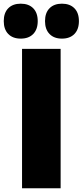

<svg xmlns="http://www.w3.org/2000/svg" viewBox="-49 -1013 444 1033"><path d="M62.6 -805.2Q19.8 -805.2 -4.5 -830.1Q-28.8 -855 -28.8 -899.4Q-28.8 -944 -4.5 -968.6Q19.8 -993.2 62.6 -993.2Q105.4 -993.2 129.7 -968.6Q154 -944 154 -899.4Q154 -855 129.7 -830.1Q105.4 -805.2 62.6 -805.2ZM284.2 -805.2Q241.8 -805.2 217.5 -830.1Q193.2 -855 193.2 -899.4Q193.2 -944 217.5 -968.6Q241.8 -993.2 284.2 -993.2Q327 -993.2 351.3 -968.6Q375.6 -944 375.6 -899.4Q375.6 -855 351.3 -830.1Q327 -805.2 284.2 -805.2ZM69.6 -750H277.2V0H69.6Z"/></svg>

Font: Unbounded
Style: Regular
Weight: 400
Designer: Luke Prowse, Jean-Baptiste Morizot, Fátima Lázaro, Florian Runge
Foundry: NaN
Version: Version 1.701;gftools[0.9.28.dev5+ged2979d]